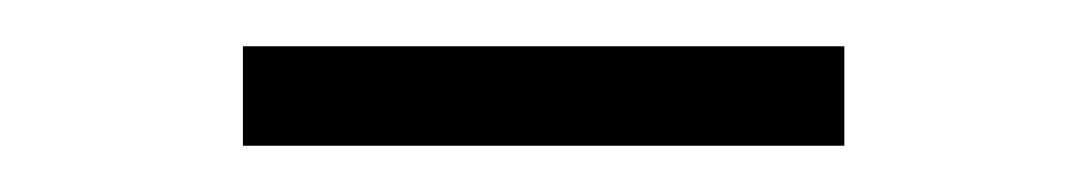

<svg xmlns="http://www.w3.org/2000/svg" viewBox="-20 -727 470 83"><path d="M85 -664H345V-707H85Z"/></svg>

Font: Source Han Serif CN VF
Style: Regular
Weight: 250
Designer: Ryoko NISHIZUKA 西塚涼子 (kana & ideographs); Frank Grießhammer (Latin, Greek & Cyrillic); Wenlong ZHANG 张文龙 (bopomofo); San
Foundry: Adobe
Version: Version 2.002;hotconv 1.1.0;makeotfexe 2.6.0